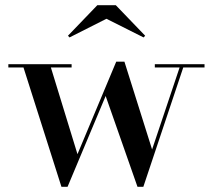

<svg xmlns="http://www.w3.org/2000/svg" viewBox="-20 -706 822 736"><path d="M764 -460V-447.5H682.5L529.5 10H507L385 -338L239 10H215.5L70 -447.5H12V-460H254.5V-447.5H175L277 -115L425.5 -469.5H457L563 -133L668.5 -447.5H573.5V-460ZM246.5 -562.5 240.5 -569 353 -686H424L536.5 -569L530.5 -562.5L388 -634Z"/></svg>

Font: Bodoni Moda 18pt Medium
Style: Regular
Weight: 500
Designer: Owen Earl
Foundry: indestructible type
Version: Version 2.004